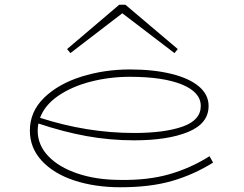

<svg xmlns="http://www.w3.org/2000/svg" viewBox="-20 -777 1031 810"><path d="M879 -91Q797 -40 705.5 -13.5Q614 13 488 13Q381 13 294 -15.5Q207 -44 156.5 -98.5Q106 -153 106 -226Q106 -306 166 -364.5Q226 -423 323 -453.5Q420 -484 528 -484Q627 -484 702.5 -465.5Q778 -447 819 -412.5Q860 -378 860 -330Q860 -256 774 -220.5Q688 -185 546 -185Q443 -185 344.5 -203Q246 -221 142 -256Q139 -241 139 -226Q139 -165 184 -118Q229 -71 308.5 -44.5Q388 -18 488 -18Q604 -16 694.5 -42Q785 -68 864 -118ZM149 -280Q347 -216 546 -216Q674 -216 750.5 -243Q827 -270 827 -330Q827 -388 747.5 -420.5Q668 -453 528 -453Q442 -453 362.5 -432.5Q283 -412 226 -373Q169 -334 149 -280ZM263 -570 483 -757H509L730 -570L716 -553L496 -721L277 -553Z"/></svg>

Font: BioRhyme Expanded ExtraLight
Style: Regular
Weight: 275
Width: 7
Designer: Aoife Mooney
Foundry: Aoife Mooney Type
Version: Version 1.001